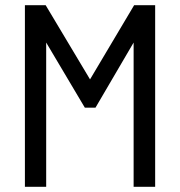

<svg xmlns="http://www.w3.org/2000/svg" viewBox="-20 -720 693 740"><path d="M76 0H158V-556L307 -305H348L495 -556V0H578V-700H497L327 -414L156 -700H76Z"/></svg>

Font: Vanilla Cream Book
Style: Regular
Weight: 400
Designer: Jeremy Tribby, Jinavaṁso
Foundry: Tribby Type
Version: Version 1.422;Glyphs 3.1.2 (3151)